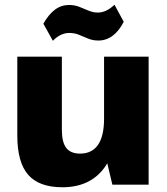

<svg xmlns="http://www.w3.org/2000/svg" viewBox="-20 -779 706 810"><path d="M241 -231Q241 -179 259.5 -155Q278 -131 318 -131Q368 -131 393.5 -168Q419 -205 419 -278L479 -359V-300Q479 -149 418.5 -69Q358 11 243 11Q145 11 99 -41.5Q53 -94 53 -207V-540H241ZM607 0H454L419 -147V-540H607ZM163 -679Q185 -718 211.5 -738Q238 -758 271 -758Q295 -758 315 -750Q335 -742 354 -734Q373 -726 393 -726Q410 -726 427.5 -734Q445 -742 463 -759L502 -687Q482 -648 455 -628Q428 -608 395 -608Q371 -608 351 -616.5Q331 -625 312.5 -632.5Q294 -640 272 -640Q254 -640 237 -632Q220 -624 203 -607Z"/></svg>

Font: Pathway Extreme SemiCondensed ExtraBold
Style: Regular
Weight: 800
Width: 4
Version: Version 1.001;gftools[0.9.26]